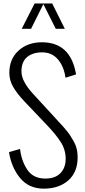

<svg xmlns="http://www.w3.org/2000/svg" viewBox="-20 -1102 503 1135"><path d="M108.4 -931.6 184.6 -1081.5H288.6L363.3 -931.6H309.6L236.3 -1077.6L163.6 -931.6ZM248.5 -46.4Q305.7 -46.4 336.9 -78.1Q368.2 -109.9 368.2 -163.1Q368.2 -216.3 339.8 -261.2Q311.5 -306.2 255.4 -364.7L124 -502.9Q81.1 -548.3 58.1 -587.9Q35.2 -627.4 35.2 -670.9Q35.2 -753.4 89.4 -802.7Q143.6 -852.1 227.5 -852.1Q394.5 -852.1 428.2 -669.9L429.7 -662.1L367.2 -642.6Q357.4 -711.4 321.3 -752Q286.1 -792.5 229.5 -792.5Q172.9 -792.5 139.6 -764.2Q106.4 -735.8 106.9 -678.7Q106.9 -621.6 175.8 -546.9L299.3 -412.6Q304.2 -407.2 323.7 -385.7Q343.8 -364.3 349.6 -357.9Q355.5 -351.1 372.1 -331.5Q388.7 -311.5 394.5 -301.8Q400.4 -292 411.6 -273.4Q439 -229 439 -174.3Q439.5 -84.5 383.8 -35.6Q328.1 13.2 239.3 13.2Q150.4 13.2 99.1 -49.3Q47.4 -111.8 33.2 -202.6L98.6 -221.7Q106.4 -150.9 141.6 -98.6Q176.3 -46.4 248.5 -46.4Z"/></svg>

Font: Oswald-Light
Style: Light
Weight: 300
Designer: vernon adams
Foundry: vernon adams
Version: Version ; ttfautohint (v0.92.18-e454-dirty) -l 8 -r 50 -G 20